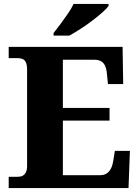

<svg xmlns="http://www.w3.org/2000/svg" viewBox="-20 -951 705 971"><path d="M24 0V-57H71Q85 -57 95 -62.5Q105 -68 111 -80Q117 -92 117 -111V-598Q117 -624 110.5 -636.5Q104 -649 93.5 -653Q83 -657 70 -657H24V-714H600L603 -526H526L521 -575Q519 -601 512 -617Q505 -633 491.5 -641Q478 -649 456 -649H298V-405H534V-341H298V-65H486Q507 -65 520.5 -74.5Q534 -84 542 -100.5Q550 -117 553 -139L561 -188H637L630 0ZM251 -784Q266 -803 285.5 -829Q305 -855 323.5 -882Q342 -909 352 -931H529V-921Q520 -908 497.5 -888Q475 -868 446 -846Q417 -824 386.5 -804.5Q356 -785 331 -771H251Z"/></svg>

Font: Noto Serif Armenian ExtraBold
Style: Regular
Weight: 800
Version: Version 2.007